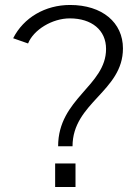

<svg xmlns="http://www.w3.org/2000/svg" viewBox="-20 -753 559 773"><path d="M33 -599 93 -578C115 -633 190 -679 261 -679C349 -679 407 -632 407 -556C407 -407 214 -357 214 -164H272C272 -340 475 -385 475 -558C475 -662 392 -733 262 -733C162 -733 75 -682 33 -599ZM284 -95H202V0H284Z"/></svg>

Font: United Sans ExtraLight
Style: Regular
Weight: 200
Designer: Pablo Impallari, Rodrigo Fuenzalida (Modified by Dan O. Williams)
Version: Version 1.000;PS 001.000;hotconv 1.0.88;makeotf.lib2.5.64775